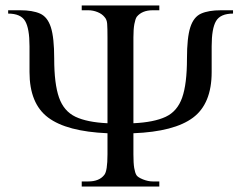

<svg xmlns="http://www.w3.org/2000/svg" viewBox="-20 -682 882 702"><path d="M562.5 0H278.8V-18.6H302.7Q342.8 -18.6 361.3 -42.5Q373 -56.6 373 -117.7V-194.8Q224.1 -201.2 156 -252.2Q87.9 -303.2 87.9 -418.5V-512.7Q87.9 -578.1 71.8 -605.2Q55.7 -632.3 9.8 -632.3V-644.5H53.7Q99.1 -644.5 126.5 -632.3Q153.8 -620.1 166 -582.3Q178.2 -544.4 178.2 -467.3Q178.2 -375.5 195.8 -325.4Q213.4 -275.4 255.9 -255.1Q298.3 -234.9 373 -231.4V-545.4Q373 -579.6 371.8 -595.2Q370.6 -610.8 362.3 -619.6Q353 -631.3 336.4 -637.9Q319.8 -644.5 302.7 -644.5H278.8V-662.1H562.5V-644.5H538.6Q499.5 -644.5 480 -620.6Q474.6 -612.3 471.2 -593.8Q467.8 -575.2 467.8 -545.4V-231.4Q543 -234.9 585.7 -254.9Q628.4 -274.9 646 -325Q663.6 -375 663.6 -467.3Q663.6 -544.4 675.8 -582.3Q688 -620.1 715.3 -632.3Q742.7 -644.5 788.1 -644.5H832V-632.3Q786.1 -632.3 770 -605.2Q753.9 -578.1 753.9 -512.7V-418.5Q753.9 -302.7 685.5 -251.7Q617.2 -200.7 467.8 -194.8V-117.7Q467.8 -85.4 470.7 -67.9Q473.6 -50.3 479 -41.5Q483.9 -33.7 502.7 -26.1Q521.5 -18.6 538.6 -18.6H562.5Z"/></svg>

Font: Charis
Style: Bold Italic
Weight: 700
Italic angle: -11°
Designer: Walt Agee, Miriam Martin, Annie Olsen, Victor Gaultney, Lorna Priest, Alan Ward, Bob Hallissy, Martin Hosken, Sharon Cor
Foundry: SIL Global
Version: Version 7.000